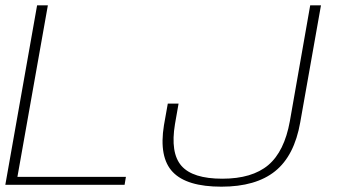

<svg xmlns="http://www.w3.org/2000/svg" viewBox="-21 -695 1270 722"><path d="M-1 0 118.5 -675H159L44.5 -30H452.5L447.5 0ZM811.5 7Q681.5 7 628.8 -48Q576 -103 595.5 -224L610 -305.5H650.5L637 -228.5Q619 -120 661.2 -71.5Q703.5 -23 815 -23Q927 -23 987.8 -74.2Q1048.5 -125.5 1069 -239.5L1145.5 -675H1186L1108 -235Q1086 -109.5 1013.5 -51.2Q941 7 811.5 7Z"/></svg>

Font: Anybody ExtraExpanded ExtraLight
Style: Italic
Weight: 200
Width: 8
Italic angle: -10°
Designer: Tyler Finck
Foundry: Etcetera Type Company
Version: Version 1.010; ttfautohint (v1.8.3) -l 8 -r 50 -G 200 -x 14 